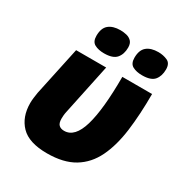

<svg xmlns="http://www.w3.org/2000/svg" viewBox="-180 -898 984 1040"><g transform="rotate(30 312.0 -378.5)"><path d="M261.2 9.8Q147.9 9.8 97.4 -42.5Q46.9 -94.7 46.9 -181.2Q46.9 -197.8 49.3 -215.1Q51.8 -232.4 54.2 -249L119.1 -553.2H307.1L241.2 -240.2Q237.8 -225.1 236.8 -213.9Q235.8 -202.6 235.8 -192.9Q235.8 -165 247.6 -153.6Q259.3 -142.1 280.8 -142.1Q347.2 -142.1 377.7 -246.1Q408.2 -350.1 408.2 -553.2H594.2Q594.2 -424.8 580.6 -321Q566.9 -217.3 531 -143.3Q495.1 -69.3 429.7 -29.8Q364.3 9.8 261.2 9.8ZM496.1 -613.8Q460.4 -613.8 436.8 -626.5Q413.1 -639.2 413.1 -675.8Q413.1 -724.1 439 -745.6Q464.8 -767.1 511.2 -767.1Q541.5 -767.1 567.4 -755.6Q593.3 -744.1 593.3 -706.1Q593.3 -664.6 572.3 -639.2Q551.3 -613.8 496.1 -613.8ZM258.3 -613.8Q222.7 -613.8 199 -626.5Q175.3 -639.2 175.3 -675.8Q175.3 -724.1 201.2 -745.6Q227.1 -767.1 273.4 -767.1Q293.5 -767.1 312.5 -762.5Q331.5 -757.8 344 -744.6Q356.4 -731.4 356.4 -706.1Q356.4 -664.6 334.7 -639.2Q313 -613.8 258.3 -613.8Z"/></g></svg>

Font: Open Sans ExtraBold
Style: Italic
Weight: 800
Italic angle: -12°
Designer: Monotype Design Team
Foundry: Monotype Imaging Inc.
Version: Version 3.000; ttfautohint (v1.8.4)